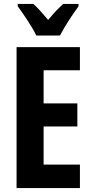

<svg xmlns="http://www.w3.org/2000/svg" viewBox="-20 -953 467 973"><path d="M164 -773H284C305 -815 349 -882 378 -921V-933H300C275 -910 254 -888 224 -852C196 -885 171 -914 149 -933H70V-921C99 -882 146 -812 164 -773ZM385 0V-119H201V-312H372V-429H201V-597H385V-714H64V0Z"/></svg>

Font: Noto Sans Hebrew ExtraCondensed
Style: Bold
Weight: 700
Width: 2
Designer: Monotype Design Team
Foundry: Monotype Imaging Inc.
Version: Version 2.004